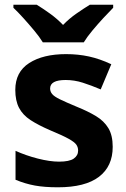

<svg xmlns="http://www.w3.org/2000/svg" viewBox="-20 -786 537 816"><path d="M459 -162Q459 -79 400.5 -34.5Q342 10 226 10Q169 10 128 2.5Q87 -5 46 -22V-145Q90 -125 141 -112Q192 -99 231 -99Q275 -99 293.5 -112Q312 -125 312 -146Q312 -160 304.5 -171Q297 -182 272 -196Q247 -210 194 -232Q143 -254 110 -275.5Q77 -297 61 -327.5Q45 -358 45 -404Q45 -480 104 -518Q163 -556 261 -556Q312 -556 358 -546Q404 -536 453 -513L408 -406Q368 -423 332 -434.5Q296 -446 259 -446Q193 -446 193 -410Q193 -397 201.5 -386.5Q210 -376 234.5 -364Q259 -352 307 -332Q354 -313 388 -292.5Q422 -272 440.5 -241.5Q459 -211 459 -162ZM162 -606Q148 -629 125.5 -656Q103 -683 79.5 -709Q56 -735 37 -753V-766H136Q162 -750 192 -728.5Q222 -707 248 -680Q274 -707 305 -728.5Q336 -750 362 -766H461V-753Q443 -735 419 -709Q395 -683 372.5 -656Q350 -629 336 -606Z"/></svg>

Font: Noto Sans Myanmar
Style: Bold
Weight: 700
Designer: Monotype Design Team
Foundry: Monotype Imaging Inc.
Version: Version 2.107; ttfautohint (v1.8.4.7-5d5b)